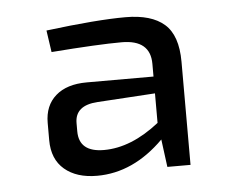

<svg xmlns="http://www.w3.org/2000/svg" viewBox="-36 -647 512 421"><g transform="rotate(-5 220.5 -436.5)"><path d="M86 -545 79 -593Q191 -607 254 -607Q311 -607 339.5 -582Q368 -557 368 -499V-272H317L309 -333Q242 -266 162 -266Q117 -266 90.5 -288.5Q64 -311 64 -353V-391Q64 -429 88.5 -450.5Q113 -472 157 -472H304V-500Q304 -553 241 -553Q190 -553 86 -545ZM127 -385V-367Q127 -321 182 -321Q242 -321 304 -370V-435L177 -427Q127 -424 127 -385Z"/></g></svg>

Font: Exo 2.0
Style: Regular
Weight: 400
Designer: Natanael Gama
Version: Version 1.001;PS 001.001;hotconv 1.0.70;makeotf.lib2.5.58329